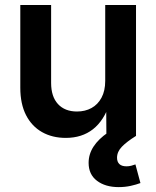

<svg xmlns="http://www.w3.org/2000/svg" viewBox="-20 -556 639 785"><path d="M249 7.8Q193.8 7.8 151.9 -15.9Q109.9 -39.6 86.4 -85.4Q63 -131.3 63 -197.3V-535.6H189V-216.8Q189 -161.1 217 -130.6Q245.1 -100.1 294.9 -100.1Q328.1 -100.1 354 -114.3Q379.9 -128.4 395 -156.5Q410.2 -184.6 410.2 -225.6V-535.6H536.1V0H415L414.1 -133.8H428.7Q405.3 -63 360.1 -27.6Q314.9 7.8 249 7.8ZM465.3 209Q410.6 209 376.5 183.1Q342.3 157.2 342.3 109.9Q342.3 74.2 362.5 43.2Q382.8 12.2 421.4 -14.2L535.6 0Q498 23.4 478.3 43.9Q458.5 64.5 458.5 88.9Q458.5 105.5 468 114.7Q477.5 124 497.1 124Q507.3 124 516.6 121.6Q525.9 119.1 533.7 116.2L554.2 192.4Q537.6 198.7 514.4 203.9Q491.2 209 465.3 209Z"/></svg>

Font: Inter 20pt SemiBold
Style: Regular
Weight: 600
Version: Version 4.001;git-66647c0bb